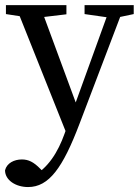

<svg xmlns="http://www.w3.org/2000/svg" viewBox="-20 -495 552 764"><path d="M91.7 249.3C174.4 249.3 229.7 173.7 296.7 -3.3L476 -474.5H421.4L268.7 -52.6L236.5 38C211.5 107.9 171.5 176.1 105.6 208.8L132.8 230.5L171.7 208.8L140.7 177C113.7 149.3 93 139.5 67 139.5C36.5 139.5 7.1 153.8 0 182.7C0.2 221.9 42.5 249.3 91.7 249.3ZM251.2 52.6 294.1 -51.7 287.1 -71.7 138.4 -474.5H40.9L251.2 52.6ZM3.6 -439 101.2 -424H126L244.3 -438.1V-474.5H3.6V-439ZM316.5 -439 421.2 -424H441.2L512.1 -439V-474.5H316.5V-439Z"/></svg>

Font: Source Serif Variable
Style: Regular
Weight: 389
Designer: Frank Grießhammer
Foundry: Adobe Systems Incorporated
Version: Version 3.001;hotconv 1.0.111;makeotfexe 2.5.65597